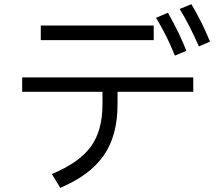

<svg xmlns="http://www.w3.org/2000/svg" viewBox="-20 -862 1040 918"><path d="M895 -842Q947 -755 984 -663L931 -640Q885 -745 839 -819ZM816 -596Q781 -686 726 -777L783 -801Q840 -700 871 -619ZM175 -740H715V-670H175ZM86 -423V-492H904V-423H542V-363Q542 -213 475.5 -118Q409 -23 268 36L228 -30Q358 -84 414 -160.5Q470 -237 470 -363V-423Z"/></svg>

Font: PlemolJP35 Console
Style: Regular
Weight: 400
Version: v2.0.3; ttfautohint (v1.8.4.7-5d5b-dirty) -l 6 -r 45 -G 200 